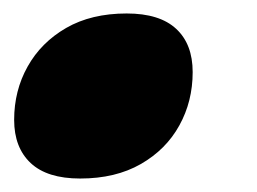

<svg xmlns="http://www.w3.org/2000/svg" viewBox="-20 -250 382 285"><path d="M168 -230Q217 -230 241.5 -207.2Q266 -184.5 266 -143Q266 -99.5 246.2 -63.8Q226.5 -28 189 -6.5Q151.5 15 99 15Q50 15 25.5 -8Q1 -31 1 -72Q1 -115.5 21 -151.2Q41 -187 78.2 -208.5Q115.5 -230 168 -230Z"/></svg>

Font: Newsreader 6pt ExtraBold
Style: Italic
Weight: 800
Italic angle: -17°
Designer: Hugues Gentile
Foundry: Production Type
Version: Version 1.003; ttfautohint (v1.8.3)